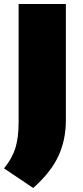

<svg xmlns="http://www.w3.org/2000/svg" viewBox="-26 -760 414 959"><path d="M-6 81Q34.5 32 50.8 -20.2Q67 -72.5 67 -151V-740H303V-159Q303 -61.5 265.8 19.2Q228.5 100 140 179Z"/></svg>

Font: Encode Sans Expanded Black
Style: Regular
Weight: 900
Width: 7
Designer: Multiple Designers
Foundry: Impallari Type
Version: Version 2.000